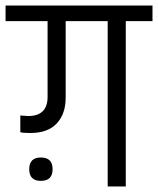

<svg xmlns="http://www.w3.org/2000/svg" viewBox="-42 -670 568 690"><path d="M31 -255 59 -253Q129 -253 129 -322V-594H-22V-650H506V-594H410V0H345V-594H194V-319Q194 -261 162 -226.5Q130 -192 67 -192Q40 -192 31 -195ZM63 -62Q63 -104 105 -104Q147 -104 147 -62Q147 -20 105 -20Q63 -20 63 -62Z"/></svg>

Font: Khand
Style: Regular
Weight: 400
Designer: Devanagari: Sanchit Sawaria, Jyotish Sonowal; Latin: Satya Rajpurohit
Foundry: Indian Type Foundry
Version: Version 1.100;PS 1.0;hotconv 1.0.78;makeotf.lib2.5.61930; tt